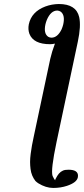

<svg xmlns="http://www.w3.org/2000/svg" viewBox="-20 -718 414 947"><path d="M292 -598.1Q301.8 -643.1 279.8 -660.2Q272 -665.5 262.7 -666Q230.5 -666 210.9 -619.6Q206.5 -608.4 204.1 -598.1Q194.3 -552.7 217.8 -536.6Q225.6 -532.2 233.9 -532.2Q263.7 -532.2 283.7 -573.2Q289.1 -585.9 292 -598.1ZM122.1 -598.1Q135.3 -660.2 203.6 -686Q235.4 -697.8 270.5 -698.2Q355.5 -698.2 370.6 -633.8Q380.4 -589.8 363.8 -512.2L258.8 -17.1Q229.5 121.6 239.3 149.9Q248 168 252.4 171.9Q250 169.9 262.2 149.9Q277.8 124 302.2 120.1Q310.1 119.1 317.9 119.1Q365.2 119.1 364.7 149.4Q364.3 153.8 363.8 157.2Q358.4 182.6 310.1 198.7Q278.8 209 242.7 209Q206.1 209 168.9 186Q160.2 180.2 154.8 174.8Q145 162.1 138.9 147.5Q132.8 132.8 130.6 115.2Q128.4 97.7 128.4 80.6Q128.4 63.5 131.3 40.8Q134.3 18.1 137.7 -1Q141.1 -20 147 -46.9L228 -428.2Q235.4 -461.4 251 -502.9Q237.8 -500 227.1 -500Q145 -500 125 -551.3Q117.2 -572.8 122.1 -598.1Z"/></svg>

Font: Linux Libertine Slanted O
Style: Bold Slanted
Weight: 700
Designer: Philipp H. Poll
Foundry: Philipp H. Poll
Version: Version 5.0.0